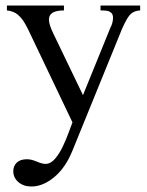

<svg xmlns="http://www.w3.org/2000/svg" viewBox="-20 -468 541 705"><path d="M95.2 216.8Q66.4 216.8 47.6 200.7Q28.8 184.6 28.8 160.6Q28.8 141.1 41.7 128.9Q54.7 116.7 79.1 116.7Q94.7 116.7 114.7 125.2Q134.8 133.8 147 133.8Q166 133.8 182.1 115Q198.2 96.2 210.9 69.3Q223.6 42.5 232.4 17.8Q241.2 -6.8 246.1 -18.6L85.4 -355.5Q79.6 -367.7 70.3 -384Q61 -400.4 45.7 -413.8Q30.3 -427.2 5.4 -429.7V-447.8H214.8V-429.7Q159.7 -429.7 159.7 -396.5Q159.7 -377.4 176.3 -343.8L284.7 -118.7L385.3 -366.2Q392.6 -379.4 394.5 -395Q396.5 -410.6 390.6 -418.9Q387.7 -421.9 381.3 -425.8Q375 -429.7 349.1 -429.7V-447.8H494.6V-429.7Q473.6 -428.7 460.4 -417Q447.3 -405.3 428.2 -362.3L246.1 85Q220.7 147.9 179.2 182.4Q137.7 216.8 95.2 216.8Z"/></svg>

Font: Awami Nastaliq
Style: Regular
Weight: 400
Designer: Peter Martin, SIL International
Foundry: SIL International
Version: Version 3.100